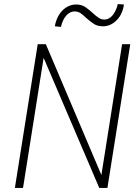

<svg xmlns="http://www.w3.org/2000/svg" viewBox="-20 -922 677 942"><path d="M53 0 165 -705H205L484 -48H475L579 -705H619L507 0H467L186 -657H197L93 0ZM279 -790 249 -793Q254 -823 268.5 -847.5Q283 -872 305.5 -886Q328 -900 353 -900Q381 -900 400 -886.5Q419 -873 435 -858Q448 -846 462 -836Q476 -826 492 -826Q515 -826 532.5 -847Q550 -868 558 -902L588 -900Q582 -853 552.5 -823Q523 -793 485 -793Q457 -793 438.5 -806Q420 -819 403 -834Q390 -847 376.5 -856.5Q363 -866 346 -866Q323 -866 305 -845.5Q287 -825 279 -790Z"/></svg>

Font: Nunito Sans 10pt Condensed ExtraLight
Style: Italic
Weight: 250
Width: 3
Italic angle: -9°
Designer: Vernon Adams
Foundry: Vernon Adams
Version: Version 3.101;gftools[0.9.27]